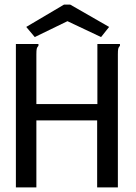

<svg xmlns="http://www.w3.org/2000/svg" viewBox="-20 -814 590 834"><path d="M49 -623H147V-615Q141 -609 139.5 -602Q138 -595 138 -578V-362H403V-623H501V-615Q495 -609 493.5 -602Q492 -595 492 -578V0H402V-291H138V0H49ZM131 -653 94 -697 258 -794H285L454 -697L419 -653L273 -722Z"/></svg>

Font: Inconsolata SemiExpanded Medium
Style: Regular
Weight: 500
Width: 6
Monospace: yes
Designer: Raph Levien, Cyreal, Brenton Simpson
Foundry: Raph Levien, Cyreal, Google
Version: Version 3.001; ttfautohint (v1.8.2.53-6de2)